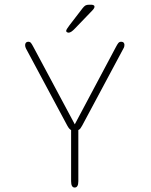

<svg xmlns="http://www.w3.org/2000/svg" viewBox="-20 -808 659 837"><path d="M305.5 9.5Q290 9.5 290 -18V-241Q281.5 -245 273 -261L93.5 -596Q89.5 -603.5 89.5 -611.5Q89.5 -617.5 93 -621.8Q96.5 -626 103 -626Q111 -626 115.2 -620.5Q119.5 -615 125.5 -603.5L306 -266L485.5 -603.5Q491.5 -615 496 -620.5Q500.5 -626 508.5 -626Q515.5 -626 519 -622Q522.5 -618 522.5 -612.5Q522.5 -608.5 521.5 -604.5Q520.5 -600.5 518 -596.5L338.5 -261Q334.5 -253.5 330.8 -248.5Q327 -243.5 321.5 -241V-18Q321.5 9.5 305.5 9.5ZM278.5 -665.5Q276.5 -665.5 272.5 -667.2Q268.5 -669 268.5 -673.5Q268.5 -679 283 -698L339.5 -771.5Q346.5 -780.5 352.2 -784Q358 -787.5 369 -787.5H377Q383 -787.5 387.5 -785.5Q392 -783.5 392 -779Q392 -772.5 383 -763L306.5 -683.5Q298.5 -675 291.5 -670.2Q284.5 -665.5 278.5 -665.5Z"/></svg>

Font: Sono ExtraLight
Style: Regular
Weight: 200
Designer: Tyler Finck
Foundry: Tyler Finck
Version: Version 2.112